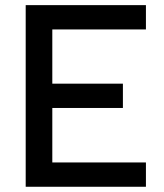

<svg xmlns="http://www.w3.org/2000/svg" viewBox="-20 -713 626 733"><path d="M78.1 0H537.1V-92.8H179.7V-300.8H449.2V-393.6H179.7V-600.6H537.1V-693.4H78.1Z"/></svg>

Font: Cascadia Code PL
Style: Regular
Weight: 400
Monospace: yes
Designer: Aaron Bell
Foundry: Saja Typeworks
Version: Version 2404.023